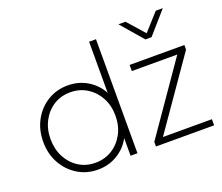

<svg xmlns="http://www.w3.org/2000/svg" viewBox="-128 -975 1366 1179"><g transform="rotate(-20 554.5 -386.0)"><path d="M871 -640H911L1037 -784H991L891 -673L793 -784H747ZM325 12Q396 12 453 -22.5Q510 -57 541 -115V0H586V-745H541V-411Q510 -469 453 -503.5Q396 -538 325 -538Q252 -538 193 -502Q134 -466 100 -403.5Q66 -341 66 -263Q66 -185 100 -123Q134 -61 193 -24.5Q252 12 325 12ZM707 0H1087V-40H767L1084 -496V-526H726V-486H1023L707 -30ZM325 -33Q264 -33 216.5 -63Q169 -93 141.5 -145Q114 -197 114 -263Q114 -329 141.5 -381Q169 -433 216.5 -463Q264 -493 325 -493Q386 -493 434 -463Q482 -433 510 -381.5Q538 -330 538 -263Q538 -197 510 -145Q482 -93 434 -63Q386 -33 325 -33Z"/></g></svg>

Font: Plus Jakarta Sans ExtraLight
Style: Regular
Weight: 200
Designer: Gumpita Rahayu
Foundry: Tokotype
Version: Version 2.004; ttfautohint (v1.8.3)